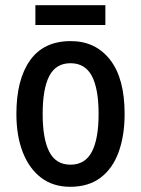

<svg xmlns="http://www.w3.org/2000/svg" viewBox="-20 -759 542 738"><path d="M459 -321Q459 -238 436 -174.5Q413 -111 366.5 -76Q320 -41 250 -41Q184 -41 138 -76Q92 -111 67.5 -174Q43 -237 43 -321Q43 -453 95.5 -527Q148 -601 252 -601Q347 -601 403 -529.5Q459 -458 459 -321ZM144 -321Q144 -225 169.5 -175.5Q195 -126 251 -126Q307 -126 333 -175.5Q359 -225 359 -321Q359 -418 333 -467Q307 -516 251 -516Q195 -516 169.5 -467Q144 -418 144 -321ZM385 -739V-663H116V-739Z"/></svg>

Font: Noto Sans Tamil UI Condensed Medium
Style: Regular
Weight: 500
Width: 3
Designer: Jelle Bosma - Monotype Design Team
Foundry: Monotype Imaging Inc.
Version: Version 2.004; ttfautohint (v1.8.4.7-5d5b)